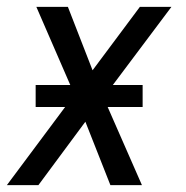

<svg xmlns="http://www.w3.org/2000/svg" viewBox="-23 -540 543 560"><path d="M-3 0 167 -228H81V-292H182L83 -520H175L247 -335L385 -520H477L306 -292H393V-228H291L391 0H299L226 -185L89 0Z"/></svg>

Font: Iosevka SS04 Oblique
Style: Regular
Weight: 400
Italic angle: -9°
Monospace: yes
Designer: Belleve Invis
Foundry: Belleve Invis
Version: Version 19.0.0; ttfautohint (v1.8.4)